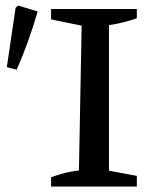

<svg xmlns="http://www.w3.org/2000/svg" viewBox="-20 -683 556 703"><path d="M167 0V-34Q194 -44 219 -50Q244 -56 269 -59L279 -589L167 -612V-650H481V-616Q458 -608 432.5 -601.5Q407 -595 379 -591V-58L481 -39V0ZM41 -428 5 -437 37 -654 46 -663 118 -641Q102 -586 83 -533Q64 -480 41 -428Z"/></svg>

Font: Piazzolla SC Medium
Style: Regular
Weight: 500
Designer: Juan Pablo del Peral
Foundry: Huerta Tipografica
Version: Version 1.330